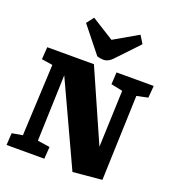

<svg xmlns="http://www.w3.org/2000/svg" viewBox="-175 -1125 1147 1276"><g transform="rotate(20 398.5 -487.5)"><path d="M596 -200 611 -601 529 -618 534 -703H797L790 -618L711 -601L690 0L485 19L214 -566L198 -98L285 -85L279 0H12L17 -85L92 -98L116 -604L38 -616L44 -703H374ZM231 -943 270 -994 428 -895 598 -993 632 -938 485 -783Q470 -767 454.5 -759.5Q439 -752 423 -752Q414 -752 401.5 -754Q389 -756 377 -760Z"/></g></svg>

Font: Literata 18pt Black
Style: Italic
Weight: 900
Italic angle: -2°
Designer: Latin by Veronika Burian and Jose Scaglione. Greek by Irene Vlachou. Cyrillic by Vera Evstafieva
Foundry: TypeTogether
Version: Version 3.103;gftools[0.9.29]